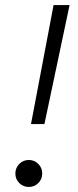

<svg xmlns="http://www.w3.org/2000/svg" viewBox="-20 -740 314 768"><path d="M194.3 -719.7H258.3L157.7 -243.7H104ZM41.5 -45.9Q41.5 -68.4 57.1 -84.2Q72.8 -100.1 95.2 -100.1Q117.7 -100.1 133.3 -84.2Q148.9 -68.4 148.9 -45.9Q148.9 -23.4 133.3 -7.8Q117.7 7.8 95.2 7.8Q72.8 7.8 57.1 -7.8Q41.5 -23.4 41.5 -45.9Z"/></svg>

Font: Reddit Sans Fudge Light Italic
Style: Regular
Weight: 300
Italic angle: -11.25°
Designer: Stephen Hutchings
Version: Version 1.013